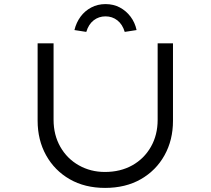

<svg xmlns="http://www.w3.org/2000/svg" viewBox="-20 -912 1030 939"><path d="M494 7Q395 7 321 -35.5Q247 -78 205.5 -152.5Q164 -227 164 -322V-700H242V-326Q242 -252 275 -194Q308 -136 365.5 -103.5Q423 -71 493 -71Q569 -71 627 -103.5Q685 -136 718 -194Q751 -252 751 -326V-700H826V-321Q826 -227 784.5 -152.5Q743 -78 668.5 -35.5Q594 7 494 7ZM402 -756 344 -765Q353 -802 374 -830.5Q395 -859 426.5 -875.5Q458 -892 496 -892Q535 -892 566 -875.5Q597 -859 618.5 -830.5Q640 -802 648 -765L590 -756Q579 -793 554 -812.5Q529 -832 496 -832Q463 -832 438 -812.5Q413 -793 402 -756Z"/></svg>

Font: Lexend Tera Light
Style: Regular
Weight: 300
Designer: Bonnie Shaver-Troup, Thomas Jockin
Foundry: Lexend
Version: Version 1.007